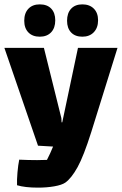

<svg xmlns="http://www.w3.org/2000/svg" viewBox="-21 -679 558 879"><path d="M517 -460 397 -75Q362 36 334 86.5Q306 137 278 157Q262 168 227.5 174Q193 180 153 180Q93 180 57 169Q56 145 59 110.5Q62 76 67 52Q109 54 149 54Q179 54 194 53Q209 24 222 -8L153 -12L-1 -460H180L260 -138L261 -119H264L336 -460ZM161 -511Q128 -511 109 -530.5Q90 -550 90 -584Q90 -619 109 -639Q128 -659 161 -659Q195 -659 213.5 -639.5Q232 -620 232 -586Q232 -551 213 -531Q194 -511 161 -511ZM356 -511Q323 -511 304.5 -530.5Q286 -550 286 -584Q286 -619 304.5 -639Q323 -659 356 -659Q389 -659 408.5 -639.5Q428 -620 428 -586Q428 -552 408.5 -531.5Q389 -511 356 -511Z"/></svg>

Font: Lalezar
Style: Regular
Weight: 400
Designer: Borna Izadpanah
Foundry: Borna Izadpanah
Version: Version 1.003